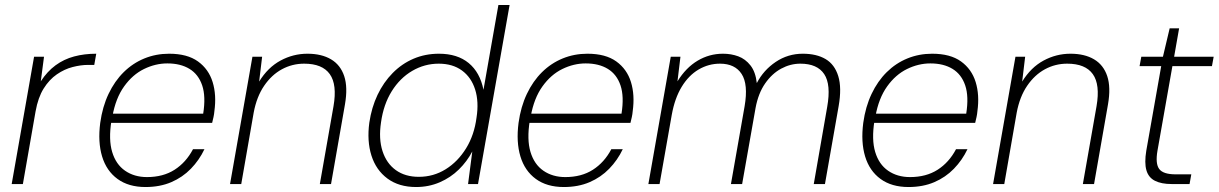

<svg xmlns="http://www.w3.org/2000/svg" viewBox="-20 -740 4900 772"><path d="M27 0 117 -512H157L144 -413Q170 -453 203.5 -477.5Q237 -502 278 -513Q319 -524 367 -524L359 -479H334Q305 -479 272 -470.5Q239 -462 208.5 -441Q178 -420 155.5 -384Q133 -348 123 -292L72 0Z M565 12Q497 12 452.5 -20.5Q408 -53 390.5 -111Q373 -169 383 -246Q392 -311 416.5 -362.5Q441 -414 477.5 -450Q514 -486 560.5 -505Q607 -524 660 -524Q733 -524 776 -493Q819 -462 835 -410Q851 -358 842 -293Q841 -281 838.5 -269.5Q836 -258 833 -246H414L421 -283H797Q808 -352 793 -396.5Q778 -441 742 -463Q706 -485 653 -485Q605 -485 559 -462.5Q513 -440 479 -392.5Q445 -345 432 -272L428 -254Q416 -179 431 -129Q446 -79 483 -53.5Q520 -28 571 -28Q636 -28 682 -57.5Q728 -87 756 -140H802Q781 -96 747.5 -61.5Q714 -27 668.5 -7.5Q623 12 565 12Z M905 0 995 -512H1034L1022 -412Q1057 -469 1108 -496.5Q1159 -524 1216 -524Q1273 -524 1311 -501.5Q1349 -479 1364 -434Q1379 -389 1367 -320L1311 0H1266L1321 -313Q1336 -400 1306 -442Q1276 -484 1203 -484Q1155 -484 1113.5 -461.5Q1072 -439 1042 -395Q1012 -351 1000 -287L950 0Z M1653 12Q1584 12 1538 -22Q1492 -56 1473.5 -114.5Q1455 -173 1465 -247Q1474 -308 1498 -358.5Q1522 -409 1559 -446.5Q1596 -484 1643 -504Q1690 -524 1745 -524Q1819 -524 1864.5 -486.5Q1910 -449 1924 -379L1984 -720H2029L1902 0H1862L1879 -131Q1858 -91 1825 -58.5Q1792 -26 1748 -7Q1704 12 1653 12ZM1664 -29Q1723 -29 1772 -59.5Q1821 -90 1854 -143.5Q1887 -197 1896 -267Q1906 -331 1890.5 -380Q1875 -429 1837.5 -456.5Q1800 -484 1744 -484Q1687 -484 1637.5 -455Q1588 -426 1555 -373Q1522 -320 1512 -248Q1502 -182 1518 -132.5Q1534 -83 1571.5 -56Q1609 -29 1664 -29Z M2247 12Q2179 12 2134.5 -20.5Q2090 -53 2072.5 -111Q2055 -169 2065 -246Q2074 -311 2098.5 -362.5Q2123 -414 2159.5 -450Q2196 -486 2242.5 -505Q2289 -524 2342 -524Q2415 -524 2458 -493Q2501 -462 2517 -410Q2533 -358 2524 -293Q2523 -281 2520.5 -269.5Q2518 -258 2515 -246H2096L2103 -283H2479Q2490 -352 2475 -396.5Q2460 -441 2424 -463Q2388 -485 2335 -485Q2287 -485 2241 -462.5Q2195 -440 2161 -392.5Q2127 -345 2114 -272L2110 -254Q2098 -179 2113 -129Q2128 -79 2165 -53.5Q2202 -28 2253 -28Q2318 -28 2364 -57.5Q2410 -87 2438 -140H2484Q2463 -96 2429.5 -61.5Q2396 -27 2350.5 -7.5Q2305 12 2247 12Z M2587 0 2677 -512H2716L2704 -413Q2738 -468 2785 -496Q2832 -524 2887 -524Q2920 -524 2948.5 -513.5Q2977 -503 2997.5 -477Q3018 -451 3023 -406Q3050 -458 3099 -491Q3148 -524 3208 -524Q3263 -524 3299.5 -502.5Q3336 -481 3350.5 -434Q3365 -387 3352 -313L3297 0H3252L3306 -310Q3322 -400 3294 -442Q3266 -484 3198 -484Q3158 -484 3121 -464Q3084 -444 3056.5 -404.5Q3029 -365 3018 -306L2964 0H2919L2974 -313Q2989 -401 2962 -442.5Q2935 -484 2875 -484Q2829 -484 2789 -460.5Q2749 -437 2721 -391Q2693 -345 2681 -278L2632 0Z M3633 12Q3565 12 3520.5 -20.5Q3476 -53 3458.5 -111Q3441 -169 3451 -246Q3460 -311 3484.5 -362.5Q3509 -414 3545.5 -450Q3582 -486 3628.5 -505Q3675 -524 3728 -524Q3801 -524 3844 -493Q3887 -462 3903 -410Q3919 -358 3910 -293Q3909 -281 3906.5 -269.5Q3904 -258 3901 -246H3482L3489 -283H3865Q3876 -352 3861 -396.5Q3846 -441 3810 -463Q3774 -485 3721 -485Q3673 -485 3627 -462.5Q3581 -440 3547 -392.5Q3513 -345 3500 -272L3496 -254Q3484 -179 3499 -129Q3514 -79 3551 -53.5Q3588 -28 3639 -28Q3704 -28 3750 -57.5Q3796 -87 3824 -140H3870Q3849 -96 3815.5 -61.5Q3782 -27 3736.5 -7.5Q3691 12 3633 12Z M3973 0 4063 -512H4102L4090 -412Q4125 -469 4176 -496.5Q4227 -524 4284 -524Q4341 -524 4379 -501.5Q4417 -479 4432 -434Q4447 -389 4435 -320L4379 0H4334L4389 -313Q4404 -400 4374 -442Q4344 -484 4271 -484Q4223 -484 4181.5 -461.5Q4140 -439 4110 -395Q4080 -351 4068 -287L4018 0Z M4691 0Q4650 0 4624 -13Q4598 -26 4589.5 -55.5Q4581 -85 4589 -134L4649 -474H4562L4569 -512H4656L4683 -626H4721L4701 -512H4860L4853 -474H4694L4634 -134Q4625 -82 4641 -60.5Q4657 -39 4707 -39H4770L4763 0Z"/></svg>

Font: DM Sans 12pt ExtraLight
Style: Italic
Weight: 250
Italic angle: -10°
Version: Version 4.004;gftools[0.9.30]